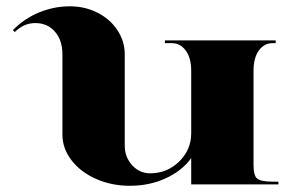

<svg xmlns="http://www.w3.org/2000/svg" viewBox="-20 -582 908 606"><path d="M177 -157.3V-410.8Q177 -455 153.4 -482.1Q129.8 -509.2 91.3 -509.2Q55.1 -509.2 26.7 -480.8L20.5 -486.9Q58.6 -524.9 105.1 -543.5Q151.7 -562.1 200.6 -562.1Q247.8 -562.1 287.6 -542Q327.4 -521.9 350.5 -486.9Q373.7 -451.9 373.7 -410.8V-122.4Q373.7 -86.1 397.1 -60.5Q420.5 -35 453.7 -35Q507.4 -35 545.5 -72.1Q583.5 -109.3 583.5 -161.7V-358.4Q583.5 -399.5 566.2 -422.6Q549 -445.8 522.3 -445.8H500.4V-454.5H850.1V-445.8H839.6Q813.8 -445.8 797 -422.6Q780.2 -399.5 780.2 -358.4V-61.2Q780.2 -27.1 792.2 -17.9Q804.2 -8.7 841.3 -8.7H858.8V0H583.5V-83Q555.1 -43.3 503.5 -19.4Q451.9 4.4 389.9 4.4Q332.2 4.4 283.2 -17.3Q234.3 -38.9 205.6 -76.3Q177 -113.6 177 -157.3Z"/></svg>

Font: Wabroye
Style: Medium
Weight: 500
Designer: gluk
Foundry: gluk
Version: Version 0.14